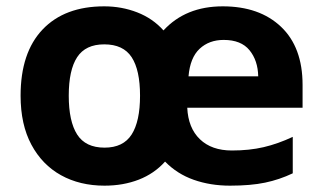

<svg xmlns="http://www.w3.org/2000/svg" viewBox="-20 -576 1018 606"><path d="M683 -556Q799 -556 867 -491.5Q935 -427 935 -308V-236H571Q574 -172 611 -136.5Q648 -101 712 -101Q767 -101 812 -111.5Q857 -122 904 -144V-29Q862 -9 816.5 0.5Q771 10 706 10Q644 10 591.5 -8.5Q539 -27 501 -66Q467 -28 418 -9Q369 10 310 10Q232 10 172.5 -23Q113 -56 79 -119.5Q45 -183 45 -274Q45 -410 114.5 -483Q184 -556 309 -556Q364 -556 413 -537Q462 -518 496 -480Q566 -556 683 -556ZM686 -450Q640 -450 610 -422Q580 -394 575 -335H795Q794 -385 767.5 -417.5Q741 -450 686 -450ZM309 -436Q250 -436 223.5 -395.5Q197 -355 197 -274Q197 -193 223.5 -151.5Q250 -110 310 -110Q369 -110 395.5 -151.5Q422 -193 422 -274Q422 -355 395.5 -395.5Q369 -436 309 -436Z"/></svg>

Font: Noto Sans Bengali UI
Style: Bold
Weight: 700
Designer: Jelle Bosma - Monotype Design Team
Foundry: Monotype Imaging Inc.
Version: Version 2.003; ttfautohint (v1.8.4.7-5d5b)